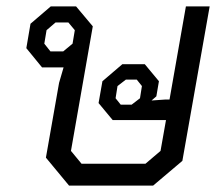

<svg xmlns="http://www.w3.org/2000/svg" viewBox="-20 -578 699 598"><path d="M633 -558 548 -77 457 0H195L123 -87L164 -320L178 -368H111L62 -428L75 -504L138 -558H217L269 -496L201 -108L234 -68H433L480 -108L497 -204H331L287 -257L299 -325L361 -378H431L475 -325L467 -278L452 -265L495 -268H508L559 -558ZM206 -442 213 -484 193 -508H153L125 -484L118 -442L137 -418H177ZM422 -310 406 -330H372L346 -310L340 -272L356 -252H390L416 -272Z"/></svg>

Font: Chakra Petch
Style: Italic
Weight: 400
Italic angle: -10°
Designer: Katatrad Aksorn Co.,Ltd.
Foundry: Cadson Demak Co.,Ltd.
Version: Version 1.000; ttfautohint (v1.6)